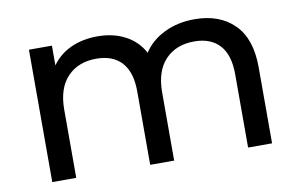

<svg xmlns="http://www.w3.org/2000/svg" viewBox="-62 -646 1180 757"><g transform="rotate(-10 528.5 -267.5)"><path d="M912.5 -477C873.5 -515.7 820.7 -535 754 -535C709.3 -535 669.2 -526.3 633.5 -509C597.8 -491.7 570 -467.7 550 -437C532.7 -469 508 -493.3 476 -510C444 -526.7 407.3 -535 366 -535C326 -535 290.3 -527.8 259 -513.5C227.7 -499.2 202.3 -478.3 183 -451V-530H91V0H187V-273C187 -329.7 201.3 -373.2 230 -403.5C258.7 -433.8 297.3 -449 346 -449C390 -449 423.8 -436 447.5 -410C471.2 -384 483 -345.3 483 -294V0H579V-273C579 -329.7 593.3 -373.2 622 -403.5C650.7 -433.8 689.3 -449 738 -449C782 -449 815.8 -436 839.5 -410C863.2 -384 875 -345.3 875 -294V0H971V-305C971 -381 951.5 -438.3 912.5 -477Z"/></g></svg>

Font: ICO Headline
Style: Regular
Weight: 500
Designer: Julieta Ulanovsky
Foundry: Julieta Ulanovsky
Version: Version 7.200